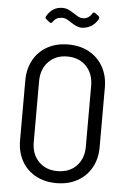

<svg xmlns="http://www.w3.org/2000/svg" viewBox="-60 -936 659 988"><g transform="rotate(5 269.5 -442.5)"><path d="M64 -195V-504Q64 -564 89.5 -610.5Q115 -657 161.5 -682.5Q208 -708 269 -708Q330 -708 376.5 -682.5Q423 -657 449 -610.5Q475 -564 475 -504V-195Q475 -135 449 -89Q423 -43 376.5 -17.5Q330 8 269 8Q208 8 161.5 -17.5Q115 -43 89.5 -89Q64 -135 64 -195ZM404 -192V-506Q404 -569 367 -607.5Q330 -646 269 -646Q209 -646 172 -607.5Q135 -569 135 -506V-192Q135 -130 172 -92Q209 -54 269 -54Q330 -54 367 -92Q404 -130 404 -192ZM273 -822Q269 -824 259.5 -830.5Q250 -837 242 -839.5Q234 -842 226 -842Q210 -842 199 -836.5Q188 -831 177 -816Q171 -807 163 -813L144 -828Q137 -835 141 -842Q170 -893 222 -893Q239 -893 252.5 -887Q266 -881 283 -870Q286 -868 296 -861.5Q306 -855 314.5 -852Q323 -849 331 -849Q360 -849 378 -878Q384 -887 392 -881L411 -867Q415 -863 415 -859Q415 -855 412 -849Q397 -824 374.5 -812Q352 -800 330 -800Q315 -800 301.5 -806Q288 -812 273 -822Z"/></g></svg>

Font: Barlow Semi Condensed
Style: Regular
Weight: 400
Width: 4
Designer: Jeremy Tribby
Foundry: Tribby Type
Version: Version 1.408;December 10, 2018;FontCreator 11.5.0.2430 64-b